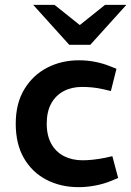

<svg xmlns="http://www.w3.org/2000/svg" viewBox="-20 -765 542 793"><path d="M305 8Q231 8 172 -22.5Q113 -53 79 -111.5Q45 -170 45 -254Q45 -338 80.5 -396.5Q116 -455 175 -485.5Q234 -516 306 -516Q341 -516 373.5 -509.5Q406 -503 433 -492L461 -481L438 -389L404 -397Q382 -402 360 -404Q338 -406 319 -406Q276 -406 243 -388.5Q210 -371 191.5 -337.5Q173 -304 173 -254Q173 -205 192 -171Q211 -137 244.5 -120Q278 -103 321 -103Q341 -103 364.5 -105.5Q388 -108 413 -113L444 -120L468 -30L442 -19Q408 -5 372.5 1.5Q337 8 305 8ZM266 -580 290 -646 414 -745H502L353 -580ZM266 -580 117 -745H205L329 -646L353 -580Z"/></svg>

Font: REM Medium
Style: Regular
Weight: 500
Designer: Octavio Pardo
Foundry: Ashler Design
Version: Version 1.005;gftools[0.9.28]